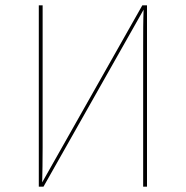

<svg xmlns="http://www.w3.org/2000/svg" viewBox="-20 -701 698 721"><path d="M532 -680.9H514.4L138.4 -16.1C139.3 -48.1 140.1 -102.1 140.1 -145.7V-680.9H125.7V0H143.3L519.3 -664.7C517.6 -625 517.6 -575.6 517.6 -523.4V0H532Z"/></svg>

Font: Fira Sans Hair
Style: Regular
Weight: 100
Designer: bBox Type GmbH & Carrois Corporate GbR & Edenspiekermann AG
Foundry: bBox Type GmbH & Carrois Corporate GbR & Edenspiekermann AG
Version: Version 4.300;PS 004.300;hotconv 1.0.88;makeotf.lib2.5.64775